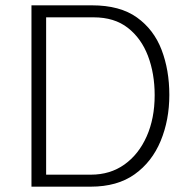

<svg xmlns="http://www.w3.org/2000/svg" viewBox="-20 -700 703 720"><path d="M320 0Q420 0 485 -46.5Q550 -93 582.5 -171.5Q615 -250 615 -344Q615 -437 586 -513Q557 -589 493.5 -634.5Q430 -680 325 -680H98V0ZM331 -635Q409 -635 459.5 -595.5Q510 -556 535 -490Q560 -424 560 -343Q560 -256 530 -188.5Q500 -121 446.5 -83Q393 -45 321 -45H153V-635Z"/></svg>

Font: Catamaran Thin ExtraLight
Style: Regular
Weight: 250
Version: Version 2.000